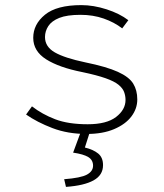

<svg xmlns="http://www.w3.org/2000/svg" viewBox="-20 -512 640 751"><path d="M319 12Q245 12 185 -11Q125 -34 82 -64L105 -96Q145 -65 196 -45.5Q247 -26 323 -26Q397 -26 434 -54.5Q471 -83 471 -121Q471 -137 465.5 -152Q460 -167 443.5 -180.5Q427 -194 393 -206Q359 -218 302 -230Q211 -248 160.5 -280Q110 -312 110 -364Q110 -417 156 -454.5Q202 -492 298 -492Q346 -492 397 -475.5Q448 -459 482 -433L458 -401Q427 -425 385.5 -439.5Q344 -454 295 -454Q242 -454 212 -442Q182 -430 169 -410Q156 -390 156 -367Q156 -329 194.5 -307Q233 -285 314 -268Q397 -251 441 -231Q485 -211 501 -185Q517 -159 517 -123Q517 -87 494 -56.5Q471 -26 426.5 -7Q382 12 319 12ZM238 219 231 189Q296 184 320 171Q344 158 344 136Q344 114 325.5 102.5Q307 91 266 85L300 -7H335L312 65Q345 73 364 88.5Q383 104 383 134Q383 173 346 193.5Q309 214 238 219Z"/></svg>

Font: Source Code Pro ExtraLight Light
Style: Regular
Weight: 300
Monospace: yes
Version: Version 1.018;hotconv 1.0.116;makeotfexe 2.5.65601